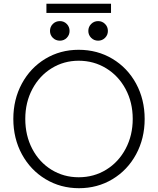

<svg xmlns="http://www.w3.org/2000/svg" viewBox="-20 -992 839 1020"><path d="M50.8 -360.4Q50.8 -463.9 96.2 -547.9Q141.6 -631.8 220.9 -679.7Q300.3 -727.5 397.9 -727.5Q497.1 -727.5 577.1 -679.7Q657.2 -631.8 702.9 -547.9Q748.5 -463.9 748.5 -359.9Q748.5 -256.3 702.9 -172.1Q657.2 -87.9 577.4 -40Q497.6 7.8 399.4 7.8Q301.8 7.8 221.9 -40.3Q142.1 -88.4 96.4 -172.4Q50.8 -256.3 50.8 -360.4ZM685.1 -360.4Q685.1 -448.2 647.2 -518.8Q609.4 -589.4 543.7 -629.4Q478 -669.4 397.9 -669.4Q319.3 -669.4 254.4 -629.4Q189.5 -589.4 151.9 -518.8Q114.3 -448.2 114.3 -360.4Q114.3 -272 151.4 -201.2Q188.5 -130.4 253.4 -90.3Q318.4 -50.3 397.9 -50.3Q479 -50.3 544.4 -90.6Q609.9 -130.9 647.5 -201.9Q685.1 -272.9 685.1 -360.4ZM449.2 -827.6Q449.2 -849.6 464.4 -864.7Q479.5 -879.9 501.5 -879.9Q522.9 -879.9 538.1 -864.7Q553.2 -849.6 553.2 -827.6Q553.2 -806.2 538.1 -791Q522.9 -775.9 501.5 -775.9Q479.5 -775.9 464.4 -791Q449.2 -806.2 449.2 -827.6ZM245.6 -827.6Q245.6 -849.6 260.7 -864.7Q275.9 -879.9 298.3 -879.9Q319.8 -879.9 334.7 -864.7Q349.6 -849.6 349.6 -827.6Q349.6 -806.2 334.7 -791Q319.8 -775.9 298.3 -775.9Q275.9 -775.9 260.7 -791Q245.6 -806.2 245.6 -827.6ZM226.6 -972.2H569.8V-923.3H226.6Z"/></svg>

Font: Reddit Sans Light
Style: Regular
Weight: 300
Designer: Stephen Hutchings
Foundry: Reddit
Version: Version 1.013